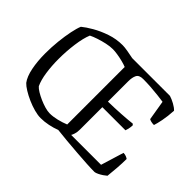

<svg xmlns="http://www.w3.org/2000/svg" viewBox="-139 -992 1263 1263"><g transform="rotate(45 492.5 -360.5)"><path d="M337 0Q311 0 277.5 -9Q244 -18 210 -33Q176 -48 148.5 -65Q121 -82 107 -97Q82 -130 70 -190Q58 -250 58 -323Q58 -381 64 -437.5Q70 -494 79.5 -540Q89 -586 100 -612Q125 -633 169 -658.5Q213 -684 267.5 -702.5Q322 -721 380 -721Q398 -721 427.5 -716Q457 -711 485 -705H836Q859 -698 884.5 -684Q910 -670 924 -655Q921 -600 912.5 -557.5Q904 -515 897 -495Q879 -495 867.5 -498.5Q856 -502 852 -505L829 -643Q808 -646 775 -650Q742 -654 704.5 -656.5Q667 -659 633 -659Q596 -659 585 -637Q574 -615 574 -579V-390Q636 -391 692 -394.5Q748 -398 792 -403L800 -395Q799 -375 795.5 -360Q792 -345 789 -338H574V-130Q574 -106 568.5 -88.5Q563 -71 558 -64H836L885 -224Q900 -224 911.5 -219Q923 -214 928 -210Q928 -172 924.5 -125Q921 -78 917 -43Q908 -35 894 -25.5Q880 -16 864.5 -8.5Q849 -1 839 0Q809 0 765 -2.5Q721 -5 669.5 -9Q618 -13 567.5 -17.5Q517 -22 475 -27Q444 -15 408 -7.5Q372 0 337 0ZM358 -64Q388 -64 423.5 -72.5Q459 -81 491 -94V-629Q474 -636 448.5 -642.5Q423 -649 397 -653Q371 -657 354 -657Q327 -657 295 -650Q263 -643 233 -633Q203 -623 183 -613Q165 -570 155.5 -500Q146 -430 146 -359Q146 -294 154.5 -236Q163 -178 181 -140Q191 -128 212.5 -115Q234 -102 260 -90.5Q286 -79 312 -71.5Q338 -64 358 -64Z"/></g></svg>

Font: Texturina 72pt
Style: Regular
Weight: 400
Designer: Guillermo Torres Carreño
Foundry: Omnibus-Type
Version: Version 1.002; ttfautohint (v1.8.3)